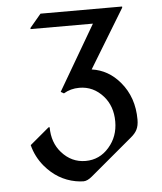

<svg xmlns="http://www.w3.org/2000/svg" viewBox="-53 -783 708 840"><g transform="rotate(-5 301.0 -363.5)"><path d="M280.3 9.8Q264.2 9.8 245.6 6.3Q167 -8.3 111.8 -73.7Q76.7 -115.7 63.5 -168L147.9 -238.8H152.8Q152.8 -170.9 192.4 -126.5Q235.4 -78.1 296.9 -78.1Q358.9 -78.1 400.4 -126.5Q440.9 -172.9 440.9 -238.8Q440.9 -306.6 401.4 -351.1Q358.4 -399.4 296.9 -399.4Q258.3 -399.4 228 -380.9L214.4 -388.7L380.9 -673.8H106.9V-678.7L156.2 -737.3H514.6V-732.4L357.9 -474.6Q431.2 -464.4 481.9 -403.8Q538.6 -336.4 538.6 -238.8Q538.6 -211.9 529.8 -194.8Q522 -178.7 502.4 -162.6L317.9 -7.8Q296.9 9.8 280.3 9.8Z"/></g></svg>

Font: Gothica
Style: Book
Weight: 400
Designer: Wojciech Kalinowski "wmk69" (wmk69@o2.pl)
Foundry: Wojciech Kalinowski "wmk69" (wmk69@o2.pl)
Version: Version 2.1.0; 2021-05-14